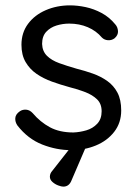

<svg xmlns="http://www.w3.org/2000/svg" viewBox="-20 -550 514 716"><path d="M45 -82Q36 -95 37 -109.5Q38 -124 54 -135Q64 -142 77.5 -141Q91 -140 102 -128Q130 -95 166 -75.5Q202 -56 254 -56Q278 -57 302 -64Q326 -71 342.5 -88.5Q359 -106 359 -135Q359 -163 342 -179.5Q325 -196 298 -206.5Q271 -217 239 -225Q206 -234 174 -245.5Q142 -257 116.5 -274.5Q91 -292 75.5 -318.5Q60 -345 60 -383Q60 -428 84.5 -461Q109 -494 150.5 -512Q192 -530 241 -530Q269 -530 299.5 -523.5Q330 -517 359 -501.5Q388 -486 410 -459Q419 -449 420 -434Q421 -419 407 -407Q396 -399 382.5 -400Q369 -401 360 -410Q339 -435 307.5 -448.5Q276 -462 238 -462Q214 -462 191 -455Q168 -448 152.5 -431.5Q137 -415 137 -386Q138 -359 155 -342Q172 -325 201 -314.5Q230 -304 265 -294Q297 -286 326.5 -275.5Q356 -265 380 -248Q404 -231 418 -204.5Q432 -178 432 -138Q432 -92 406 -58.5Q380 -25 337.5 -7.5Q295 10 246 10Q191 10 137.5 -11Q84 -32 45 -82ZM216 146Q209 146 197 141.5Q185 137 175.5 128.5Q166 120 166 109Q166 97 175 87L259 -20H308L247 122Q238 146 216 146Z"/></svg>

Font: Quicksand Light Medium
Style: Regular
Weight: 500
Version: Version 3.006